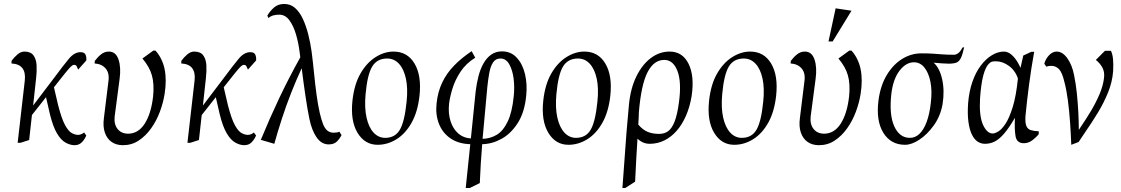

<svg xmlns="http://www.w3.org/2000/svg" viewBox="-20 -720 5652 968"><path d="M69 0 105 -314Q114 -396 38 -400V-413Q51 -431 68 -445.5Q85 -460 103 -460Q135 -460 149 -440.5Q163 -421 164.5 -390Q166 -359 162 -325L147 -188L254 -329Q300 -391 327.5 -424Q355 -457 386 -457Q407 -457 412 -442.5Q417 -428 415 -415L374 -369Q370 -379 366.5 -386Q363 -393 353 -393Q346 -393 336.5 -383.5Q327 -374 307.5 -350Q288 -326 252 -280L273 -190Q291 -120 308.5 -88.5Q326 -57 343 -48.5Q360 -40 373 -40Q382 -40 390 -43.5Q398 -47 404 -52L415 -37Q408 -19 393.5 -3.5Q379 12 356 12Q334 12 310.5 -1Q287 -14 267 -48Q247 -82 232 -143L212 -230L141 -140L127 -14L83 0Z M600 12Q566 12 542.5 -4.5Q519 -21 508.5 -52Q498 -83 504 -126L527 -313Q532 -353 512 -375.5Q492 -398 457 -400L458 -413Q472 -432 489.5 -446Q507 -460 529 -460Q564 -460 577.5 -420Q591 -380 583 -322L558 -132Q554 -93 573 -69.5Q592 -46 626 -46Q651 -46 672 -58.5Q693 -71 709 -95.5Q725 -120 736 -155Q747 -190 752 -235Q758 -296 746 -339.5Q734 -383 698 -425L753 -465H764Q799 -425 810 -371Q821 -317 810 -247Q803 -202 786 -156.5Q769 -111 742 -73Q715 -35 679.5 -11.5Q644 12 600 12Z M925 0 961 -314Q970 -396 894 -400V-413Q907 -431 924 -445.5Q941 -460 959 -460Q991 -460 1005 -440.5Q1019 -421 1020.5 -390Q1022 -359 1018 -325L1003 -188L1110 -329Q1156 -391 1183.5 -424Q1211 -457 1242 -457Q1263 -457 1268 -442.5Q1273 -428 1271 -415L1230 -369Q1226 -379 1222.5 -386Q1219 -393 1209 -393Q1202 -393 1192.5 -383.5Q1183 -374 1163.5 -350Q1144 -326 1108 -280L1129 -190Q1147 -120 1164.5 -88.5Q1182 -57 1199 -48.5Q1216 -40 1229 -40Q1238 -40 1246 -43.5Q1254 -47 1260 -52L1271 -37Q1264 -19 1249.5 -3.5Q1235 12 1212 12Q1190 12 1166.5 -1Q1143 -14 1123 -48Q1103 -82 1088 -143L1068 -230L997 -140L983 -14L939 0Z M1295 -15Q1339 -122 1387 -223.5Q1435 -325 1494 -431Q1493 -437 1492.5 -442.5Q1492 -448 1491 -454Q1485 -504 1472 -547.5Q1459 -591 1438.5 -618.5Q1418 -646 1388 -646Q1372 -646 1358.5 -642.5Q1345 -639 1333 -629L1328 -642Q1342 -665 1362 -682.5Q1382 -700 1413 -700Q1445 -700 1468 -679.5Q1491 -659 1507 -624.5Q1523 -590 1534 -547Q1545 -504 1551 -460Q1558 -406 1563.5 -349.5Q1569 -293 1576 -242Q1583 -191 1592 -151Q1600 -117 1608.5 -95Q1617 -73 1630 -62Q1643 -51 1662 -51Q1669 -51 1676.5 -52Q1684 -53 1691 -56L1702 -39Q1693 -21 1678.5 -6.5Q1664 8 1637 8Q1601 8 1576.5 -27Q1552 -62 1540 -120Q1530 -168 1520 -236Q1510 -304 1501 -376Q1474 -318 1448 -252Q1422 -186 1400.5 -119.5Q1379 -53 1363 5Z M1884 10Q1819 10 1782.5 -50.5Q1746 -111 1757 -213Q1766 -295 1797.5 -349.5Q1829 -404 1873.5 -432Q1918 -460 1964 -460Q2034 -460 2070 -399.5Q2106 -339 2095 -237Q2086 -156 2055 -101Q2024 -46 1979 -18Q1934 10 1884 10ZM1922 -25Q1972 -25 1996 -66Q2020 -107 2030 -208Q2037 -275 2026.5 -323.5Q2016 -372 1991.5 -398.5Q1967 -425 1932 -425Q1881 -425 1856.5 -384.5Q1832 -344 1823 -244Q1817 -176 1828 -127Q1839 -78 1863.5 -51.5Q1888 -25 1922 -25Z M2328 228 2351 7Q2291 5 2251 -22.5Q2211 -50 2193 -96Q2175 -142 2181 -198Q2187 -257 2209.5 -304Q2232 -351 2269.5 -389.5Q2307 -428 2358 -462L2376 -429Q2329 -400 2301.5 -358Q2274 -316 2261 -273Q2248 -230 2244 -197Q2239 -148 2251.5 -109Q2264 -70 2290.5 -47Q2317 -24 2354 -22L2378 -258Q2383 -300 2392.5 -336.5Q2402 -373 2418 -401Q2434 -429 2457 -445Q2480 -461 2511 -461Q2556 -461 2585.5 -429Q2615 -397 2627 -346Q2639 -295 2633 -238Q2625 -154 2590.5 -100Q2556 -46 2508.5 -20Q2461 6 2411 7Q2407 55 2404 104Q2401 153 2399 203L2348 228ZM2413 -20Q2452 -21 2484.5 -40.5Q2517 -60 2539.5 -107Q2562 -154 2570 -234Q2575 -280 2569.5 -323.5Q2564 -367 2547.5 -396Q2531 -425 2503 -425Q2479 -425 2466 -405.5Q2453 -386 2447 -353.5Q2441 -321 2437 -282Z M2846 10Q2781 10 2744.5 -50.5Q2708 -111 2719 -213Q2728 -295 2759.5 -349.5Q2791 -404 2835.5 -432Q2880 -460 2926 -460Q2996 -460 3032 -399.5Q3068 -339 3057 -237Q3048 -156 3017 -101Q2986 -46 2941 -18Q2896 10 2846 10ZM2884 -25Q2934 -25 2958 -66Q2982 -107 2992 -208Q2999 -275 2988.5 -323.5Q2978 -372 2953.5 -398.5Q2929 -425 2894 -425Q2843 -425 2818.5 -384.5Q2794 -344 2785 -244Q2779 -176 2790 -127Q2801 -78 2825.5 -51.5Q2850 -25 2884 -25Z M3118 228Q3124 154 3128.5 85.5Q3133 17 3138.5 -51.5Q3144 -120 3151 -193Q3159 -275 3188.5 -335Q3218 -395 3261.5 -427.5Q3305 -460 3356 -460Q3421 -460 3451.5 -398.5Q3482 -337 3467 -236Q3458 -181 3438.5 -136.5Q3419 -92 3391.5 -60.5Q3364 -29 3329.5 -12Q3295 5 3256 5Q3237 5 3221.5 -2Q3206 -9 3194 -21Q3191 23 3188 78.5Q3185 134 3182 196L3132 228ZM3304 -45Q3330 -45 3349 -59Q3368 -73 3381.5 -108Q3395 -143 3403 -204Q3417 -306 3395.5 -362Q3374 -418 3329 -418Q3277 -418 3245 -356.5Q3213 -295 3201 -155Q3201 -137 3198 -92Q3220 -66 3244.5 -55.5Q3269 -45 3304 -45Z M3682 10Q3617 10 3580.5 -50.5Q3544 -111 3555 -213Q3564 -295 3595.5 -349.5Q3627 -404 3671.5 -432Q3716 -460 3762 -460Q3832 -460 3868 -399.5Q3904 -339 3893 -237Q3884 -156 3853 -101Q3822 -46 3777 -18Q3732 10 3682 10ZM3720 -25Q3770 -25 3794 -66Q3818 -107 3828 -208Q3835 -275 3824.5 -323.5Q3814 -372 3789.5 -398.5Q3765 -425 3730 -425Q3679 -425 3654.5 -384.5Q3630 -344 3621 -244Q3615 -176 3626 -127Q3637 -78 3661.5 -51.5Q3686 -25 3720 -25Z M4109 12Q4075 12 4051.5 -4.5Q4028 -21 4017.5 -52Q4007 -83 4013 -126L4036 -313Q4041 -353 4021 -375.5Q4001 -398 3966 -400L3967 -413Q3981 -432 3998.5 -446Q4016 -460 4038 -460Q4073 -460 4086.5 -420Q4100 -380 4092 -322L4067 -132Q4063 -93 4082 -69.5Q4101 -46 4135 -46Q4160 -46 4181 -58.5Q4202 -71 4218 -95.5Q4234 -120 4245 -155Q4256 -190 4261 -235Q4267 -296 4255 -339.5Q4243 -383 4207 -425L4262 -465H4273Q4308 -425 4319 -371Q4330 -317 4319 -247Q4312 -202 4295 -156.5Q4278 -111 4251 -73Q4224 -35 4188.5 -11.5Q4153 12 4109 12ZM4157 -511 4193 -678 4273 -666 4178 -511Z M4543 10Q4471 10 4433.5 -50.5Q4396 -111 4409 -214Q4419 -289 4451 -342Q4483 -395 4528.5 -423Q4574 -451 4625 -451Q4659 -451 4682 -449.5Q4705 -448 4729.5 -446Q4754 -444 4791 -444Q4800 -444 4811.5 -452.5Q4823 -461 4832 -480L4841 -482Q4833 -445 4824.5 -427.5Q4816 -410 4802 -404.5Q4788 -399 4763 -399Q4751 -399 4729.5 -400.5Q4708 -402 4687 -404Q4717 -378 4730 -320.5Q4743 -263 4732 -194Q4721 -134 4688 -88Q4655 -42 4615.5 -16Q4576 10 4543 10ZM4567 -25Q4595 -25 4616.5 -46Q4638 -67 4652.5 -107Q4667 -147 4673 -203Q4680 -262 4671 -307.5Q4662 -353 4640.5 -379.5Q4619 -406 4588 -406Q4548 -406 4515.5 -364Q4483 -322 4474 -248Q4462 -142 4488.5 -83.5Q4515 -25 4567 -25Z M4946 5Q4926 5 4909 -6Q4892 -17 4880 -41.5Q4868 -66 4862.5 -105.5Q4857 -145 4861 -201Q4866 -260 4882.5 -307.5Q4899 -355 4924.5 -389Q4950 -423 4980.5 -441.5Q5011 -460 5042 -460Q5065 -460 5087 -437.5Q5109 -415 5125 -378L5139 -440L5180 -459H5194Q5179 -376 5168 -292Q5157 -208 5150 -134Q5148 -101 5154.5 -85Q5161 -69 5177 -64Q5193 -59 5217 -58V-44Q5205 -28 5185 -13Q5165 2 5142 2Q5106 2 5100 -33.5Q5094 -69 5097 -126Q5067 -75 5042.5 -46.5Q5018 -18 4995 -6.5Q4972 5 4946 5ZM4985 -47Q4996 -47 5013.5 -57.5Q5031 -68 5050 -97Q5069 -126 5086 -181Q5103 -236 5112 -324Q5099 -364 5067 -387.5Q5035 -411 5001 -411Q4991 -411 4983 -409.5Q4975 -408 4966 -399Q4949 -383 4937.5 -340Q4926 -297 4921 -223Q4916 -135 4936 -91Q4956 -47 4985 -47Z M5381 10Q5379 -44 5375 -102Q5371 -160 5364 -213.5Q5357 -267 5346 -308Q5335 -355 5319 -371.5Q5303 -388 5280 -388Q5273 -388 5266.5 -387Q5260 -386 5255 -384L5245 -399Q5252 -424 5269.5 -442Q5287 -460 5307 -460Q5337 -460 5361 -426.5Q5385 -393 5395 -342Q5404 -299 5409 -250.5Q5414 -202 5416.5 -154.5Q5419 -107 5419 -65L5430 -82Q5456 -120 5480.5 -161Q5505 -202 5523 -244Q5541 -286 5546 -326Q5550 -357 5538 -379Q5526 -401 5505 -418L5551 -464H5581Q5589 -447 5591.5 -422Q5594 -397 5592 -361Q5588 -307 5566.5 -254Q5545 -201 5514.5 -151Q5484 -101 5452 -55L5418 -4Z"/></svg>

Font: Ancizar Serif Light
Style: Italic
Weight: 300
Italic angle: -4°
Designer: Cesar Puertas, Viviana Monsalve, Julian Moncada, Julian Prieto, Jose Castro, Felipe Aragon, Mariel Hernandez, Sara Alarc
Version: Version 8.100